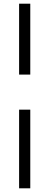

<svg xmlns="http://www.w3.org/2000/svg" viewBox="-20 -755 267 1040"><path d="M144 -351H83.5V-735H144ZM83.5 265V-161H144V265Z"/></svg>

Font: Newsreader Text
Style: Bold
Weight: 700
Designer: Hugues Gentile
Foundry: Production Type
Version: Version 1.001